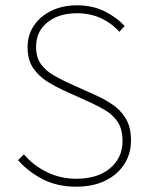

<svg xmlns="http://www.w3.org/2000/svg" viewBox="-20 -692 556 724"><path d="M268 12Q195 12 140.5 -16.5Q86 -45 48 -88L70 -110Q106 -68 157 -43Q208 -18 268 -18Q348 -18 395 -57.5Q442 -97 442 -160Q442 -204 425 -230.5Q408 -257 380.5 -274Q353 -291 320 -306L218 -352Q190 -365 159 -384Q128 -403 106 -434Q84 -465 84 -514Q84 -561 108.5 -596.5Q133 -632 175 -652Q217 -672 270 -672Q330 -672 376 -648.5Q422 -625 450 -594L430 -572Q402 -604 361.5 -623Q321 -642 270 -642Q201 -642 158.5 -607.5Q116 -573 116 -516Q116 -475 135 -449.5Q154 -424 181.5 -408.5Q209 -393 232 -382L334 -336Q371 -320 402.5 -299Q434 -278 454 -245.5Q474 -213 474 -162Q474 -112 448.5 -72.5Q423 -33 376.5 -10.5Q330 12 268 12Z"/></svg>

Font: Assistant ExtraLight ExtraLight
Style: Regular
Weight: 250
Version: Version 3.000